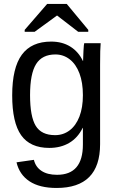

<svg xmlns="http://www.w3.org/2000/svg" viewBox="-20 -748 596 976"><path d="M267.6 207.5Q181.2 207.5 129.9 173.6Q78.6 139.6 64 77.1L152.3 64.5Q161.1 101.1 191.2 120.8Q221.2 140.6 270 140.6Q401.4 140.6 401.4 -13.2V-98.1H400.4Q375.5 -47.4 332 -21.7Q288.6 3.9 230.5 3.9Q133.3 3.9 87.6 -60.5Q42 -125 42 -263.2Q42 -403.3 91.1 -470Q140.1 -536.6 240.2 -536.6Q296.4 -536.6 337.6 -511Q378.9 -485.4 401.4 -438H402.3Q402.3 -452.6 404.3 -488.8Q406.2 -524.9 408.2 -528.3H491.7Q488.8 -502 488.8 -418.9V-15.1Q488.8 207.5 267.6 207.5ZM401.4 -264.2Q401.4 -328.6 383.8 -375.2Q366.2 -421.9 334.2 -446.5Q302.2 -471.2 261.7 -471.2Q194.3 -471.2 163.6 -422.4Q132.8 -373.5 132.8 -264.2Q132.8 -155.8 161.6 -108.4Q190.4 -61 260.3 -61Q301.8 -61 334 -85.4Q366.2 -109.9 383.8 -155.5Q401.4 -201.2 401.4 -264.2ZM428.7 -596.2V-586.4H377.4L270.5 -668.9H269.5L156.2 -586.4H105.5V-596.2L219.7 -728H319.3Z"/></svg>

Font: Liberation Sans
Style: Regular
Weight: 400
Designer: Steve Matteson
Foundry: Ascender Corporation
Version: Version 2.00.1